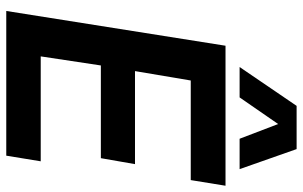

<svg xmlns="http://www.w3.org/2000/svg" viewBox="-197 -770 967 613"><g transform="rotate(90 286.5 -463.5)"><path d="M15 0 126 -700H573L555 -589H237L207 -411H504L485 -302H189L160 -110H495L477 0ZM194 -745 318 -927H456L520 -745H423L376 -868L291 -745Z"/></g></svg>

Font: Georama SemiBold
Style: Italic
Weight: 600
Italic angle: -9°
Designer: Jean-Baptiste Levee
Foundry: Production Type
Version: Version 1.000